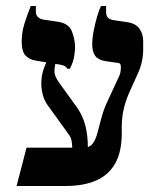

<svg xmlns="http://www.w3.org/2000/svg" viewBox="-20 -617 525 637"><path d="M35 0 68 -127H257Q277 -127 287 -140Q297 -153 303 -175Q309 -197 316.5 -226Q324 -255 339 -286L376 -366Q380 -374 381 -390.5Q382 -407 373 -408L331 -414Q306 -418 296 -431.5Q286 -445 286 -470Q286 -491 291 -516Q296 -541 302.5 -563Q309 -585 315 -597H332V-578Q332 -566 337.5 -559Q343 -552 358 -550L399 -544Q430 -540 442.5 -522Q455 -504 455 -482V-450Q455 -438 453 -425Q451 -412 447.5 -400Q444 -388 440 -379L408 -308Q404 -299 398 -282Q392 -265 388 -243Q384 -221 384 -194V-176Q384 -112 361.5 -73.5Q339 -35 297.5 -17.5Q256 0 199 0ZM220 -107Q220 -120 219.5 -131Q219 -142 217 -152Q215 -162 208 -171L141 -264Q128 -281 122.5 -300.5Q117 -320 117 -340.5Q117 -361 122.5 -380.5Q128 -400 138 -418L164 -409Q160 -388 161 -375.5Q162 -363 176 -343L233 -264Q246 -246 254 -227Q262 -208 266 -188Q270 -168 271 -147.5Q272 -127 272 -107ZM203 -389Q199 -397 189.5 -400Q180 -403 170 -404L98 -416Q76 -420 64 -433.5Q52 -447 52 -479Q52 -511 62 -541.5Q72 -572 82 -597H99V-578Q99 -567 106 -560.5Q113 -554 124 -552L171 -545Q208 -540 218.5 -513Q229 -486 229 -460Q229 -448 226 -429.5Q223 -411 212 -389Z"/></svg>

Font: Frank Ruhl Libre Medium
Style: Regular
Weight: 500
Designer: Yanek Iontef
Foundry: Fontef
Version: Version 6.004